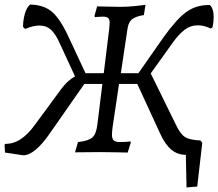

<svg xmlns="http://www.w3.org/2000/svg" viewBox="-28 -667 957 842"><path d="M909 -591Q909 -570 904 -547L896 -542Q867 -556 840 -556Q807 -556 780.5 -535.5Q754 -515 726 -475L633 -345L744 -119Q763 -79 783.5 -66Q804 -53 851 -51L859 -41L837 151L790 155L787 12Q750 12 722.5 -11.5Q695 -35 674 -82L574 -299H494L466 -111Q463 -90 463 -77Q463 -58 471 -51Q479 -44 498 -44Q514 -44 526.5 -45Q539 -46 543 -47L546 -43L532 2Q520 2 485.5 1Q451 0 414 0L301 1L314 -44Q360 -49 377 -64Q394 -79 399 -121L421 -299H342L189 -80Q158 -35 128.5 -10.5Q99 14 74 14L-6 2L-8 -32L-5 -36Q32 -36 64 -57.5Q96 -79 126 -121L240 -276Q268 -314 301 -332L234 -477Q217 -516 196.5 -535.5Q176 -555 144 -555Q118 -555 82 -540L73 -549Q73 -578 81 -606.5Q89 -635 104 -647Q166 -646 202.5 -613Q239 -580 275 -500L347 -346H427L451 -541Q453 -559 453 -565Q453 -582 446.5 -588Q440 -594 423 -594Q412 -594 402 -593Q392 -592 389 -592L386 -596L398 -639Q409 -639 440 -638Q471 -637 503 -637Q530 -637 564.5 -640.5Q599 -644 610 -646L603 -601Q566 -595 550.5 -582Q535 -569 531 -540L502 -346H579L688 -502Q745 -582 788.5 -614Q832 -646 892 -645Q909 -631 909 -591Z"/></svg>

Font: Alegreya SC
Style: Italic
Weight: 400
Italic angle: -7°
Designer: Juan Pablo del Peral
Foundry: Huerta Tipografica
Version: Version 2.007; ttfautohint (v1.6)